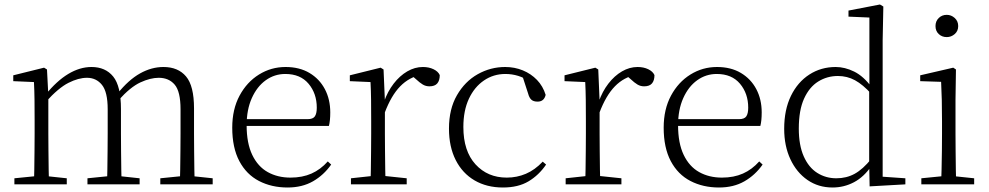

<svg xmlns="http://www.w3.org/2000/svg" viewBox="-20 -820 4398 854"><path d="M44 0V-27L154 -38H174L277 -27V0ZM131 0Q132 -24 132.5 -64.5Q133 -105 133.5 -149Q134 -193 134 -226V-282Q134 -333 133.5 -375.5Q133 -418 131 -455L39 -459V-485L176 -519L189 -511L195 -396V-393V-226Q195 -193 195.5 -149Q196 -105 196.5 -64.5Q197 -24 198 0ZM369 0V-27L478 -38H499L601 -27V0ZM456 0Q457 -24 457.5 -64Q458 -104 458.5 -148Q459 -192 459 -226V-334Q459 -411 433.5 -442.5Q408 -474 367 -474Q329 -474 284.5 -451.5Q240 -429 184 -367L173 -398H182Q232 -460 283.5 -491Q335 -522 387 -522Q449 -522 483.5 -479.5Q518 -437 518 -335V-226Q518 -192 518.5 -148Q519 -104 519.5 -64Q520 -24 521 0ZM693 0V-27L802 -38H822L926 -27V0ZM779 0Q781 -24 781.5 -64Q782 -104 782.5 -148Q783 -192 783 -226V-334Q783 -413 757 -443.5Q731 -474 686 -474Q649 -474 604.5 -453.5Q560 -433 507 -374L495 -404H503Q552 -465 603 -493.5Q654 -522 707 -522Q772 -522 807.5 -480Q843 -438 843 -338V-226Q843 -192 843.5 -148Q844 -104 844.5 -64Q845 -24 846 0Z M1259 14Q1188 14 1132 -15Q1076 -44 1044.5 -103.5Q1013 -163 1013 -252Q1013 -334 1045.5 -394.5Q1078 -455 1132 -488.5Q1186 -522 1250 -522Q1312 -522 1356.5 -495.5Q1401 -469 1425 -423.5Q1449 -378 1449 -320Q1449 -283 1443 -260H1043V-290H1348Q1372 -290 1380.5 -302.5Q1389 -315 1389 -341Q1389 -404 1352.5 -447.5Q1316 -491 1249 -491Q1201 -491 1162 -463Q1123 -435 1100 -383.5Q1077 -332 1077 -263Q1077 -183 1102 -131Q1127 -79 1171 -54.5Q1215 -30 1272 -30Q1325 -30 1365.5 -48Q1406 -66 1438 -102L1453 -88Q1420 -41 1372 -13.5Q1324 14 1259 14Z M1541 0V-27L1652 -39H1675L1789 -27V0ZM1628 0Q1629 -24 1629.5 -64.5Q1630 -105 1630.5 -149Q1631 -193 1631 -226V-281Q1631 -333 1630.5 -375.5Q1630 -418 1628 -455L1536 -459V-485L1673 -519L1686 -511L1692 -371V-370V-226Q1692 -193 1692.5 -149Q1693 -105 1693.5 -64.5Q1694 -24 1695 0ZM1691 -318 1674 -367H1688Q1704 -413 1731 -448Q1758 -483 1791.5 -502.5Q1825 -522 1861 -522Q1888 -522 1908.5 -512Q1929 -502 1936 -486Q1936 -462 1925 -449Q1914 -436 1890 -436Q1874 -436 1860.5 -444Q1847 -452 1830 -468L1807 -488H1856Q1800 -477 1760 -436Q1720 -395 1691 -318Z M2217 14Q2145 14 2091 -17.5Q2037 -49 2007 -108Q1977 -167 1977 -248Q1977 -335 2012.5 -396.5Q2048 -458 2105 -490Q2162 -522 2227 -522Q2269 -522 2305.5 -507Q2342 -492 2368.5 -464.5Q2395 -437 2407 -398Q2400 -368 2371 -368Q2353 -368 2343.5 -376.5Q2334 -385 2329 -404L2301 -490L2344 -452Q2313 -474 2285 -482.5Q2257 -491 2228 -491Q2175 -491 2132.5 -462Q2090 -433 2065.5 -380.5Q2041 -328 2041 -255Q2041 -148 2095 -89Q2149 -30 2234 -30Q2279 -30 2319 -47Q2359 -64 2394 -101L2409 -88Q2377 -41 2331 -13.5Q2285 14 2217 14Z M2496 0V-27L2607 -39H2630L2744 -27V0ZM2583 0Q2584 -24 2584.5 -64.5Q2585 -105 2585.5 -149Q2586 -193 2586 -226V-281Q2586 -333 2585.5 -375.5Q2585 -418 2583 -455L2491 -459V-485L2628 -519L2641 -511L2647 -371V-370V-226Q2647 -193 2647.5 -149Q2648 -105 2648.5 -64.5Q2649 -24 2650 0ZM2646 -318 2629 -367H2643Q2659 -413 2686 -448Q2713 -483 2746.5 -502.5Q2780 -522 2816 -522Q2843 -522 2863.5 -512Q2884 -502 2891 -486Q2891 -462 2880 -449Q2869 -436 2845 -436Q2829 -436 2815.5 -444Q2802 -452 2785 -468L2762 -488H2811Q2755 -477 2715 -436Q2675 -395 2646 -318Z M3178 14Q3107 14 3051 -15Q2995 -44 2963.5 -103.5Q2932 -163 2932 -252Q2932 -334 2964.5 -394.5Q2997 -455 3051 -488.5Q3105 -522 3169 -522Q3231 -522 3275.5 -495.5Q3320 -469 3344 -423.5Q3368 -378 3368 -320Q3368 -283 3362 -260H2962V-290H3267Q3291 -290 3299.5 -302.5Q3308 -315 3308 -341Q3308 -404 3271.5 -447.5Q3235 -491 3168 -491Q3120 -491 3081 -463Q3042 -435 3019 -383.5Q2996 -332 2996 -263Q2996 -183 3021 -131Q3046 -79 3090 -54.5Q3134 -30 3191 -30Q3244 -30 3284.5 -48Q3325 -66 3357 -102L3372 -88Q3339 -41 3291 -13.5Q3243 14 3178 14Z M3683 14Q3620 14 3571.5 -19.5Q3523 -53 3495.5 -112Q3468 -171 3468 -247Q3468 -332 3498 -393.5Q3528 -455 3580 -488.5Q3632 -522 3697 -522Q3738 -522 3779.5 -501.5Q3821 -481 3858 -431H3868L3857 -401Q3818 -444 3783 -463Q3748 -482 3707 -482Q3659 -482 3619.5 -457.5Q3580 -433 3556.5 -381.5Q3533 -330 3533 -248Q3533 -174 3555 -124.5Q3577 -75 3615 -51Q3653 -27 3700 -27Q3745 -27 3781.5 -47Q3818 -67 3856 -114L3866 -83H3857Q3823 -33 3778.5 -9.5Q3734 14 3683 14ZM3848 9 3846 -92V-95V-420L3847 -429V-742L3754 -746V-773L3894 -800L3909 -791L3906 -641V-34L4007 -27V0Z M4078 0V-27L4189 -38H4208L4313 -27V0ZM4166 0Q4167 -24 4168 -64.5Q4169 -105 4169.5 -149Q4170 -193 4170 -226V-281Q4170 -332 4169 -375Q4168 -418 4166 -456L4073 -459V-485L4220 -519L4232 -511L4230 -377V-226Q4230 -193 4230.5 -149Q4231 -105 4231.5 -64.5Q4232 -24 4233 0ZM4191 -655Q4170 -655 4155.5 -668.5Q4141 -682 4141 -704Q4141 -726 4155.5 -740Q4170 -754 4191 -754Q4211 -754 4226.5 -740Q4242 -726 4242 -704Q4242 -682 4226.5 -668.5Q4211 -655 4191 -655Z"/></svg>

Font: Noto Serif JP ExtraLight ExtraLight
Style: Regular
Weight: 250
Version: Version 2.003-H1;hotconv 1.1.1;makeotfexe 2.6.0